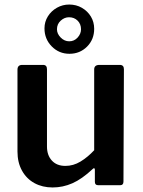

<svg xmlns="http://www.w3.org/2000/svg" viewBox="-20 -816 628 846"><path d="M268 -85Q303 -85 334.5 -104Q366 -123 395 -154V-510Q395 -530 418 -530H508Q526 -530 526 -511L524 -16Q524 0 510 0H412Q398 0 398 -15V-68Q398 -73 395.5 -74.5Q393 -76 388 -71Q341 -27 299 -8.5Q257 10 212 10Q167 10 132 -9Q97 -28 77 -64Q57 -100 57 -148V-509Q57 -530 78 -530H170Q187 -530 187 -511V-170Q187 -132 208.5 -108.5Q230 -85 268 -85ZM395 -689Q395 -642 363.5 -610.5Q332 -579 286 -579Q240 -579 208 -611.5Q176 -644 176 -691Q176 -720 191 -744Q206 -768 231 -782Q256 -796 285 -796Q316 -796 341 -781.5Q366 -767 380.5 -743Q395 -719 395 -689ZM337 -687Q337 -710 322 -725Q307 -740 284 -740Q264 -740 247.5 -725Q231 -710 231 -687Q231 -667 247.5 -650.5Q264 -634 285 -634Q307 -634 322 -650.5Q337 -667 337 -687Z"/></svg>

Font: Libre Franklin SemiBold
Style: Regular
Weight: 600
Designer: Pablo Impallari, Rodrigo Fuenzalida, Nhung Nguyen
Foundry: Impallari Type
Version: Version 3.000